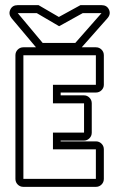

<svg xmlns="http://www.w3.org/2000/svg" viewBox="-20 -727 492 747"><path d="M71 0Q58 0 49 -9Q40 -18 40 -31V-512Q40 -525 49 -534Q58 -543 71 -543H120L25 -656Q12 -672 20 -689.5Q28 -707 49 -707H130L209 -661L293 -707H375Q396 -707 404 -689.5Q412 -672 398 -656L298 -543H353Q366 -543 375 -534Q384 -525 384 -512V-397Q384 -385 375 -376Q366 -367 353 -367H216V-356H307Q319 -356 328 -347Q337 -338 337 -325V-211Q337 -198 328 -189Q319 -180 307 -180H216V-177H353Q366 -177 375 -168Q384 -159 384 -146V-31Q384 -18 375 -9Q366 0 353 0ZM353 -31V-146H186V-211H307V-325H186V-397H353V-512H71V-31ZM146 -560H273L375 -676H302L210 -625L123 -676H49Z"/></svg>

Font: Lichte PostBus
Style: Regular
Weight: 400
Designer: Peter Wiegel
Version: Version 1.001